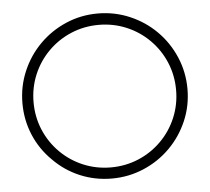

<svg xmlns="http://www.w3.org/2000/svg" viewBox="-49 -715 846 773"><g transform="rotate(-5 373.5 -328.5)"><path d="M138 -93Q91 -139 65.5 -199.5Q40 -260 40 -328Q40 -396 66 -457Q92 -518 138 -564Q184 -610 244.5 -636Q305 -662 373 -662Q441 -662 502 -636Q563 -610 609 -564Q655 -518 681 -457Q707 -396 707 -328Q707 -260 681 -199.5Q655 -139 609 -93Q563 -47 502 -21Q441 5 373 5Q305 5 244.5 -20.5Q184 -46 138 -93ZM169 -532Q129 -492 107 -439.5Q85 -387 85 -328Q85 -269 107 -216.5Q129 -164 169 -124Q209 -84 261.5 -62Q314 -40 373 -40Q432 -40 484.5 -62Q537 -84 577 -124Q617 -164 639 -216.5Q661 -269 661 -328Q661 -387 639 -439.5Q617 -492 577 -532Q537 -572 484.5 -594Q432 -616 373 -616Q314 -616 261.5 -594Q209 -572 169 -532Z"/></g></svg>

Font: Sulphur Point Light
Style: Regular
Weight: 300
Designer: Noponies / Dale Sattler
Foundry: Noponies
Version: Version 1.000; ttfautohint (v1.8)